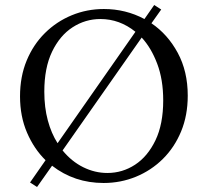

<svg xmlns="http://www.w3.org/2000/svg" viewBox="-20 -716 830 767"><path d="M395 -680Q482 -680 557 -640L596 -696L624 -678L585 -623Q650 -579 690 -505Q730 -431 730 -334Q730 -255 703.5 -191Q677 -127 630.5 -81Q584 -35 523 -10Q462 15 394 15Q277 15 188 -54L128 31L100 13L162 -76Q116 -121 88 -186Q60 -251 60 -331Q60 -410 86.5 -474Q113 -538 159.5 -584Q206 -630 266.5 -655Q327 -680 395 -680ZM157 -350Q157 -287 171 -235Q185 -183 210 -144L521 -589Q458 -640 381 -640Q321 -640 270 -607Q219 -574 188 -509.5Q157 -445 157 -350ZM409 -25Q469 -25 519.5 -58Q570 -91 601 -155.5Q632 -220 632 -315Q632 -398 608 -461.5Q584 -525 546 -566L230 -115Q266 -71 312.5 -48Q359 -25 409 -25Z"/></svg>

Font: Bona Nova SC
Style: Regular
Weight: 400
Designer: Mateusz Machalski
Foundry: Capitalics
Version: Version 4.001; ttfautohint (v1.8.4.7-5d5b)